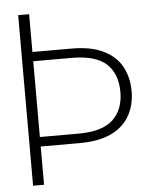

<svg xmlns="http://www.w3.org/2000/svg" viewBox="-51 -743 614 785"><g transform="rotate(-5 256.0 -350.0)"><path d="M53 0V-700H98V-545H257Q339 -545 390 -519.5Q441 -494 464.5 -450Q488 -406 488 -350Q488 -294 463.5 -250Q439 -206 388 -181.5Q337 -157 257 -157H98V0ZM98 -196H256Q354 -196 398 -237Q442 -278 442 -351Q442 -426 398 -466.5Q354 -507 254 -507H98Z"/></g></svg>

Font: DM Sans 36pt ExtraLight
Style: Regular
Weight: 250
Designer: Colophon Foundry, Jonny Pinhorn
Foundry: Colophon Foundry
Version: Version 4.004;gftools[0.9.30]